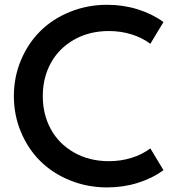

<svg xmlns="http://www.w3.org/2000/svg" viewBox="-20 -784 743 818"><path d="M436.8 14.5Q352.3 14.5 278 -15.7Q203.6 -45.9 151.4 -98Q99.1 -150 69.1 -221.8Q39.1 -293.6 39.1 -374.5Q39.1 -455.5 69.1 -527.3Q99.1 -599.1 151.4 -651.1Q203.6 -703.2 278 -733.4Q352.3 -763.6 436.8 -763.6Q505 -763.6 567.3 -744.1Q629.5 -724.5 676.4 -690L620.5 -597.3Q585.9 -623.6 540 -637.7Q494.1 -651.8 444.1 -651.8Q360.5 -651.8 295.7 -615Q230.9 -578.2 196.6 -515.5Q162.3 -452.7 162.3 -374.5Q162.3 -296.4 196.6 -233.6Q230.9 -170.9 295.7 -134.1Q360.5 -97.3 444.1 -97.3Q494.1 -97.3 540 -111.4Q585.9 -125.5 620.5 -151.8L676.4 -59.1Q629.5 -24.5 567.3 -5Q505 14.5 436.8 14.5Z"/></svg>

Font: Spartan MB SemBd
Style: Regular
Weight: 600
Designer: Matt Bailey, Mirko Velimirovic
Foundry: Matt Bailey
Version: Version 1.005